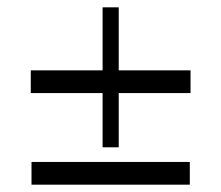

<svg xmlns="http://www.w3.org/2000/svg" viewBox="-20 -556 604 524"><path d="M64 -302H260V-154H304V-302H500V-364H304V-536H260V-364H64ZM66 -52H498V-114H66Z"/></svg>

Font: Ribes
Style: Bold
Weight: 900
Designer: Luigi Gorlero
Foundry: Collletttivo
Version: Version 2.100;Glyphs 3.1.2 (3151)